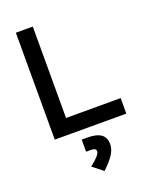

<svg xmlns="http://www.w3.org/2000/svg" viewBox="-175 -789 936 1170"><g transform="rotate(-20 293.0 -204.5)"><path d="M75.7 0V-693.4H185.5V0ZM75.7 0V-100.6H539.6V0ZM295.4 283.2 228.5 230.5Q263.7 202.1 279.1 184.3Q294.4 166.5 294.4 153.8Q294.4 134.3 261.7 134.3H230V55.7H263.7Q325.7 55.7 354.7 76.4Q383.8 97.2 383.8 141.6Q383.8 173.3 362.3 207.3Q340.8 241.2 295.4 283.2Z"/></g></svg>

Font: Cascadia Code Medium
Style: Regular
Weight: 500
Monospace: yes
Designer: Aaron Bell
Foundry: Saja Typeworks
Version: Version 2407.024